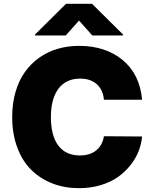

<svg xmlns="http://www.w3.org/2000/svg" viewBox="-20 -978 808 1008"><path d="M725.9 -454.5H525.6Q521.3 -505.3 488.8 -535.3Q456.3 -565.3 400.6 -565.3Q326.7 -565.3 286.9 -512.3Q247.2 -459.2 247.2 -363.6Q247.2 -264.6 286.6 -213.2Q326 -161.9 399.1 -161.9Q452.8 -161.9 485.4 -188.7Q518.1 -215.6 525.6 -262.8L725.9 -261.4Q722.7 -223.4 708.3 -185.7Q693.9 -148.1 666.2 -112.6Q638.5 -77.1 600.9 -49.9Q563.2 -22.7 509.9 -6.4Q456.7 9.9 394.9 9.9Q319.6 9.9 255.7 -14.7Q191.8 -39.4 144.5 -85.8Q97.3 -132.1 70.7 -203.5Q44 -274.9 44 -363.6Q44 -435 61.6 -495.6Q79.2 -556.1 111 -600.3Q142.8 -644.5 186.6 -675.6Q230.5 -706.7 283.2 -721.9Q335.9 -737.2 394.9 -737.2Q534.4 -737.2 624.3 -662.5Q714.1 -587.7 725.9 -454.5ZM325.3 -791.9H163.4V-796.2L326.7 -958.1H463.1L626.4 -796.2V-791.9H464.5L394.9 -870Z"/></svg>

Font: Karasuma Gothic
Style: Black
Weight: 900
Designer: Rasmus Andersson / Ryoko Nishizuka
Foundry: Genbu
Version: Version 1.00